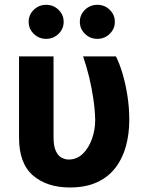

<svg xmlns="http://www.w3.org/2000/svg" viewBox="-20 -785 629 814"><path d="M60.7 -545.9H207V-201.8Q207.2 -166.4 216.2 -146Q225.2 -125.6 239.9 -117.2Q254.6 -108.8 271.5 -108.6Q306.1 -108.8 331.2 -133.2Q356.2 -157.6 370 -196.3Q383.8 -235 383.6 -277.3Q382.5 -320.8 375.6 -367.1Q368.7 -413.5 357.6 -459.4Q346.5 -505.4 332.2 -545.9H471.5Q486.7 -516.1 499.5 -472.9Q512.3 -429.8 520.2 -379.4Q528.1 -329.1 528.1 -277.3Q528.1 -216.8 513.7 -164.6Q499.3 -112.3 468.9 -73.1Q438.6 -33.9 390.8 -12.1Q343 9.8 276.2 9.8Q178.8 9.8 119.5 -41.4Q60.3 -92.6 60.7 -203.1ZM392.6 -620.3Q361.9 -620.3 340.2 -641.5Q318.5 -662.6 318.5 -692.5Q318.5 -722.4 340.2 -743.5Q362 -764.6 392.7 -764.6Q423.4 -764.6 445.2 -743.5Q466.9 -722.3 466.9 -692.5Q466.9 -662.6 445.1 -641.5Q423.4 -620.3 392.6 -620.3ZM175.6 -620.3Q144.9 -620.3 123.2 -641.5Q101.5 -662.6 101.5 -692.5Q101.5 -722.4 123.2 -743.5Q145 -764.6 175.7 -764.6Q206.4 -764.6 228.2 -743.5Q249.9 -722.3 249.9 -692.5Q249.9 -662.6 228.1 -641.5Q206.4 -620.3 175.6 -620.3Z"/></svg>

Font: GitLab Sans
Style: Regular
Weight: 400
Designer: Rasmus Andersson
Foundry: Modifications by GitLab B.V., manufactured by rsms
Version: Version 4.000;git-c8fb6b7